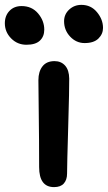

<svg xmlns="http://www.w3.org/2000/svg" viewBox="-75 -724 441 785"><path d="M271 -547.9Q236.8 -547.9 211.9 -574.2Q187 -600.6 187 -637.2Q187 -665.5 207.8 -684.8Q228.5 -704.1 257.8 -704.1Q296.9 -704.1 321.5 -674.3Q346.2 -644.5 346.2 -609.9Q346.2 -585 327.4 -566.4Q308.6 -547.9 271 -547.9ZM-55.2 -628.9Q-55.2 -659.7 -36.4 -679.4Q-17.6 -699.2 13.2 -699.2Q55.2 -699.2 80.6 -669.2Q106 -639.2 106 -603Q106 -574.7 88.1 -557.9Q70.3 -541 33.2 -541Q-3.9 -541 -29.5 -567.1Q-55.2 -593.3 -55.2 -628.9ZM146 41Q85 41 85 -41Q85 -151.4 83.5 -254.9Q82 -358.4 82 -396Q82 -431.2 98.6 -452.6Q115.2 -474.1 147.9 -474.1Q174.8 -474.1 191.2 -455.8Q207.5 -437.5 208 -402.8Q208.5 -364.7 203.9 -207Q199.2 -49.3 199.2 -14.2Q199.2 11.2 186 26.1Q172.9 41 146 41Z"/></svg>

Font: Shantell Sans Bouncy
Style: Regular
Weight: 500
Designer: Stephen Nixon, Anya Danilova, Shantell Martin
Foundry: Arrow Type
Version: Version 1.006;[9816181b4]